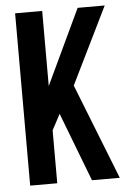

<svg xmlns="http://www.w3.org/2000/svg" viewBox="-51 -738 517 777"><g transform="rotate(-5 207.0 -350.0)"><path d="M184 -279 150 -215V0H40V-700H150V-395L294 -700H404L251 -388L404 0H291Z"/></g></svg>

Font: Adderley Bold
Style: Regular
Weight: 700
Designer: gorohovskiy
Version: Version 1.003 November 13, 2017